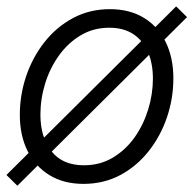

<svg xmlns="http://www.w3.org/2000/svg" viewBox="-20 -573 615 610"><path d="M245.1 11.2Q182.6 11.2 137.5 -16.4Q92.3 -43.9 67.6 -93.3Q43 -142.6 43 -208Q43 -271.5 63.2 -331.3Q83.5 -391.1 121.3 -439.2Q159.2 -487.3 211.9 -515.6Q264.6 -543.9 329.1 -543.9Q391.6 -543.9 436.8 -516.6Q481.9 -489.3 506.3 -439.7Q530.8 -390.1 530.8 -324.2Q530.8 -260.3 510.5 -200.4Q490.2 -140.6 452.4 -92.8Q414.6 -44.9 362.1 -16.8Q309.6 11.2 245.1 11.2ZM246.6 -47.9Q297.9 -47.9 338.6 -72.3Q379.4 -96.7 407.7 -136.7Q436 -176.8 450.9 -225.6Q465.8 -274.4 465.8 -323.2Q465.8 -371.1 450.2 -407.5Q434.6 -443.8 403.8 -464.4Q373 -484.9 327.1 -484.9Q276.9 -484.9 236.6 -460.9Q196.3 -437 167.5 -397Q138.7 -356.9 123.5 -307.9Q108.4 -258.8 108.4 -208.5Q108.4 -137.7 143.3 -92.8Q178.2 -47.9 246.6 -47.9ZM35.2 17.1 0.5 -17.1 539.6 -552.7 574.2 -518.6Z"/></svg>

Font: Inter 20pt Light
Style: Italic
Weight: 300
Italic angle: -9.3988°
Version: Version 4.001;git-66647c0bb